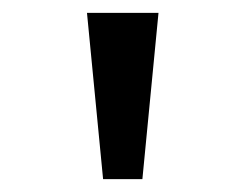

<svg xmlns="http://www.w3.org/2000/svg" viewBox="-20 -749 366 298"><path d="M140 -471 115 -729H226L201 -471Z"/></svg>

Font: hexlkorean05
Style: Book
Weight: 400
Designer: Jelle Bosma - Monotype Design Team
Foundry: Monotype Imaging Inc.
Version: Version 2.003